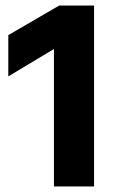

<svg xmlns="http://www.w3.org/2000/svg" viewBox="-20 -674 420 694"><path d="M320 0H175V-497L10 -398V-547L194 -654H320Z"/></svg>

Font: Hind Guntur
Style: Bold
Weight: 700
Designer: Manushi Parikh, Hitesh Malaviya
Foundry: Indian Type Foundry
Version: Version 1.002;PS 1.0;hotconv 1.0.86;makeotf.lib2.5.63406; tt